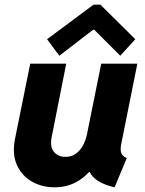

<svg xmlns="http://www.w3.org/2000/svg" viewBox="-20 -800 627 828"><path d="M214.4 7.8Q161.6 7.8 118.2 -16.6Q74.7 -41 53.2 -87.9Q31.7 -134.8 44.9 -202.1L110.4 -525.4H265.6L203.1 -210Q194.3 -167 212.4 -145.3Q230.5 -123.5 261.7 -123.5Q288.1 -123.5 306.9 -137Q325.7 -150.4 337.9 -173.1Q350.1 -195.8 355.5 -223.1L416.5 -525.4H572.3L502.4 -176.8Q497.6 -150.4 504.4 -137.2Q511.2 -124 526.9 -118.7L474.1 7.8Q413.6 -6.3 384.5 -34.2Q355.5 -62 362.3 -102.5L398.9 -58.1H326.7L394.5 -99.6Q365.7 -50.3 319.8 -21.2Q273.9 7.8 214.4 7.8ZM235.8 -559.6 183.1 -630.9 383.3 -779.8H413.1L563.5 -630.9L498.5 -559.6L386.2 -671.9H381.8Z"/></svg>

Font: Reddit Sans ExtraBold
Style: Italic
Weight: 800
Italic angle: -11.25°
Designer: Stephen Hutchings
Version: Version 1.013